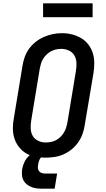

<svg xmlns="http://www.w3.org/2000/svg" viewBox="-20 -947 640 1163"><path d="M254 8Q223 8 192.5 2Q162 -4 137 -19Q112 -34 94 -57.5Q76 -81 67 -109.5Q58 -138 58 -169.5Q58 -201 64 -232L116 -547Q120 -574 129.5 -601Q139 -628 156 -651.5Q173 -675 196.5 -693.5Q220 -712 246.5 -723.5Q273 -735 300 -740.5Q327 -746 355 -746Q387 -746 416.5 -738.5Q446 -731 471.5 -716Q497 -701 515 -677.5Q533 -654 542 -625.5Q551 -597 551 -565.5Q551 -534 546 -503L493 -188Q489 -161 479.5 -134.5Q470 -108 453 -84Q436 -60 413 -41.5Q390 -23 363.5 -11.5Q337 0 309 4Q281 8 254 8ZM256 -84Q272 -84 288 -87Q304 -90 318.5 -97.5Q333 -105 345.5 -117Q358 -129 366.5 -143Q375 -157 380 -172.5Q385 -188 388 -203L440 -518Q444 -542 443 -566.5Q442 -591 430.5 -611Q419 -631 397 -641Q375 -651 351 -651Q335 -651 319.5 -647.5Q304 -644 289.5 -636.5Q275 -629 263 -617.5Q251 -606 242 -592Q233 -578 228.5 -562.5Q224 -547 221 -532L169 -217Q165 -193 166 -168.5Q167 -144 178 -124.5Q189 -105 210.5 -94.5Q232 -84 256 -84Q256 -84 256 -84Q256 -84 256 -84ZM236 196Q219 196 202 194Q185 192 169.5 185.5Q154 179 141.5 169Q129 159 121.5 144.5Q114 130 113 113Q112 96 114 78Q118 55 129 32.5Q140 10 159.5 -6.5Q179 -23 203 -30Q227 -37 250 -37L244 0Q236 0 229.5 6Q223 12 219.5 19.5Q216 27 214 34.5Q212 42 211 50Q209 60 209.5 70.5Q210 81 216 89Q222 97 231.5 100.5Q241 104 251 104H326L311 196ZM241 -843V-927H541V-843Z"/></svg>

Font: Iosevka Etoile SmBdObl
Style: Regular
Weight: 600
Italic angle: -9°
Designer: Belleve Invis
Foundry: Belleve Invis
Version: Version 15.5.2; ttfautohint (v1.8.4)